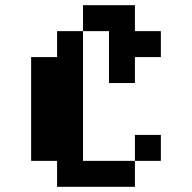

<svg xmlns="http://www.w3.org/2000/svg" viewBox="-20 -620 740 740"><path d="M300 0H500V100H200V0H100V-400H200V-500H300ZM300 -500V-600H500V-500H600V-400H500V-300H400V-500ZM500 0V-100H600V0Z"/></svg>

Font: FT88 Gothique
Style: Regular
Weight: 400
Designer: Ange Degheest & Oriane Charvieux
Foundry: Velvetyne Type Foundry
Version: Version 1.000;FEAKit 1.0